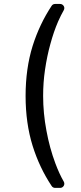

<svg xmlns="http://www.w3.org/2000/svg" viewBox="-20 -781 402 949"><path d="M235.1 138.1Q175.1 47.9 141.3 -60Q106.5 -171.9 106.5 -306.8Q106.5 -442.1 141.3 -554Q175.1 -661.2 235.1 -752.1Q241.1 -761.4 252.5 -761.4H277Q285.9 -761.4 291.9 -755.1Q297.9 -748.9 297.9 -740.8Q297.9 -735.4 295.1 -730.5Q280.9 -705.6 267.4 -675.1Q245.7 -625.4 228.7 -562.5Q212.4 -503.9 202.4 -435.7Q193.2 -373.2 193.2 -306.8Q193.2 -221.6 209.5 -135.3Q225.1 -50.1 253.6 26.3Q273.1 78.5 295.1 116.5Q297.9 121.4 297.9 126.8Q297.9 135.3 291.9 141.5Q285.9 147.7 277 147.7H252.5Q247.2 147.7 242.5 145.2Q237.9 142.8 235.1 138.1Z"/></svg>

Font: DeltaSans
Style: Regular
Weight: 400
Designer: Rasmus Andersson
Foundry: rsms
Version: Version 3.012